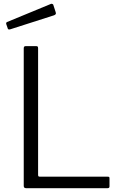

<svg xmlns="http://www.w3.org/2000/svg" viewBox="-20 -983 636 1003"><path d="M115 -742H169Q175 -742 177 -739.5Q179 -737 179 -730V-70Q179 -64 181 -62Q183 -60 189 -60H542Q548 -60 550 -58.5Q552 -57 552 -51V-9Q552 0 542 0H116Q104 0 104 -12V-730Q104 -737 106.5 -739.5Q109 -742 115 -742ZM271 -919Q272 -917 272 -913Q272 -907 262 -903L34 -830Q32 -829 28 -829Q21 -829 20 -836L13 -856L12 -860Q12 -866 17 -868L247 -963H250Q255 -963 258 -959Z"/></svg>

Font: Libre Franklin Light
Style: Regular
Weight: 300
Designer: Pablo Impallari, Rodrigo Fuenzalida
Foundry: Impallari Type
Version: Version 1.002; ttfautohint (v1.5)